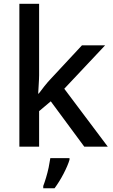

<svg xmlns="http://www.w3.org/2000/svg" viewBox="-20 -780 599 1021"><path d="M188 -759.8H83V0H188V-189L250 -241.2L428.2 0H553.2L321.8 -308.1L539.1 -539.1H416L251 -361.8C240.7 -351.6 229.5 -337.9 216.3 -321.8C203.1 -305.2 193.4 -292 186 -282.2H183.1C184.1 -309.6 188 -354.5 188 -379.9ZM349.6 61H247.6C245.6 75.2 242.7 91.3 238.8 110.4C231 147.5 219.2 185.1 210 209V221.2H270C287.1 198.2 303.2 172.4 318.4 143.1C333.5 113.8 343.8 89.4 349.6 69.8Z"/></svg>

Font: Noto Reveo Sans
Style: Regular
Weight: 500
Designer: Monotype Design Team
Foundry: Monotype Imaging Inc.
Version: Version 2.007